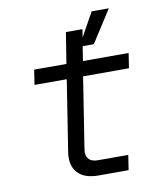

<svg xmlns="http://www.w3.org/2000/svg" viewBox="-86 -845 772 915"><g transform="rotate(-10 300.0 -388.0)"><path d="M326 -478 273 -140Q271 -126 271 -122Q271 -72 327 -72H473L462 0H316Q256 0 223.5 -28Q191 -56 191 -108Q191 -124 194 -140L247 -478H91L102 -550H258L282 -700H362L356 -661L420 -776H503L403 -620H349L338 -550H559L548 -478Z"/></g></svg>

Font: JetBrains Mono Semi Light
Style: Italic
Weight: 350
Italic angle: -9°
Monospace: yes
Designer: Philipp Nurullin, Konstantin Bulenkov
Foundry: JetBrains
Version: 2.002